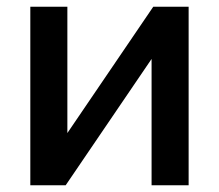

<svg xmlns="http://www.w3.org/2000/svg" viewBox="-20 -550 650 570"><path d="M70 0V-530H180V-155L435 -530H540V0H430V-375L175 0Z"/></svg>

Font: Golos Text Medium
Style: Regular
Weight: 500
Designer: A.Korolkova, Vitaly Kuzmin
Foundry: ParaType Ltd
Version: Version 2.004